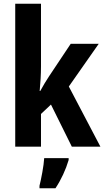

<svg xmlns="http://www.w3.org/2000/svg" viewBox="-20 -780 554 1021"><path d="M198 -427V-760H61V0H198V-174L251 -224L362 0H514L346 -320L505 -547H356L240 -373C226 -352 208 -322 194 -296H191C195 -338 198 -384 198 -427ZM345 71V61H215C213 101 199 172 190 208V221H275C305 176 330 122 345 71Z"/></svg>

Font: Noto Sans Lao Looped Condensed
Style: Bold
Weight: 700
Width: 3
Designer: Mark Frömberg, Ben Mitchell
Foundry: The Fontpad Ltd
Version: Version 1.002